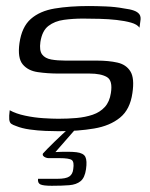

<svg xmlns="http://www.w3.org/2000/svg" viewBox="-20 -424 490 627"><path d="M171.3 4.5Q154.2 4.5 128.7 3.5Q103.1 2.5 77.3 -1.1Q51.4 -4.7 32.4 -12.5Q22 -16 16.6 -19.9Q11.3 -23.8 10.2 -34Q9.2 -44.1 11.7 -64Q32.4 -52.5 62 -46.3Q91.5 -40 121 -38.1Q150.6 -36.2 170.7 -36.2Q201.5 -36.2 230 -38.7Q258.5 -41.2 282.6 -49.3Q306.7 -57.5 322.3 -74.6Q337.9 -91.8 342.1 -120.1Q348.6 -161 329.1 -172.4Q309.6 -183.8 272.7 -183.8H171.7Q135.3 -183.8 103.4 -188.5Q71.4 -193.1 54.2 -213.8Q36.9 -234.4 43.5 -282.8Q51 -336.1 80.7 -362.2Q110.4 -388.2 158.6 -396.2Q206.9 -404.3 270.2 -404.3Q293.3 -404.3 325.1 -403Q357 -401.8 384.5 -396.5Q404.6 -394 417.2 -389.5Q429.8 -385 435.4 -377Q441.1 -369 438.3 -354.3L435.5 -333.6Q428.1 -344.4 408 -350.1Q387.9 -355.8 361 -358.8Q334.2 -361.8 305.3 -362.5Q276.4 -363.3 251.2 -363.3Q218.4 -363.3 188.5 -359.2Q158.6 -355.1 138.1 -339.3Q117.6 -323.6 111.9 -286.9Q108 -258.8 117.6 -246.1Q127.3 -233.3 147.4 -229.7Q167.5 -226.1 193.8 -226.1H296.5Q334.8 -226.1 363.5 -219.6Q392.2 -213.1 405.9 -190.8Q419.7 -168.5 412.4 -120.2Q404.9 -66.5 371.9 -39.8Q339 -13 287.2 -4.3Q235.4 4.5 171.3 4.5ZM149.1 182.7Q121.7 182.7 112.1 178.3Q102.5 173.8 104.2 159.9Q108.5 159.9 125.2 159.9Q142 159.9 167 159.9Q195.2 159.9 206.3 152.4Q217.5 144.8 219.2 128.1Q222.7 105.3 214.7 98.8Q206.6 92.4 173.5 92.4H138.1Q133.9 92.4 129 90.4Q124 88.5 121.3 85.2Q118.5 82 120.2 77.4Q124.3 72.8 134.6 62.1Q145 51.4 158.3 38.6Q171.6 25.8 183.6 14.5Q195.6 3.2 201.9 -1.7H226L161 72.6Q206.7 70.4 229.7 73.1Q252.7 75.9 258.8 88.4Q264.9 100.9 260.9 128.6Q256.9 156.4 243.2 167.6Q229.5 178.9 206 180.8Q182.6 182.7 149.1 182.7Z"/></svg>

Font: Genos Thin
Style: Italic
Weight: 100
Italic angle: -8°
Designer: Robert E. Leuschke
Foundry: Robert E. Leuschke
Version: Version 1.010